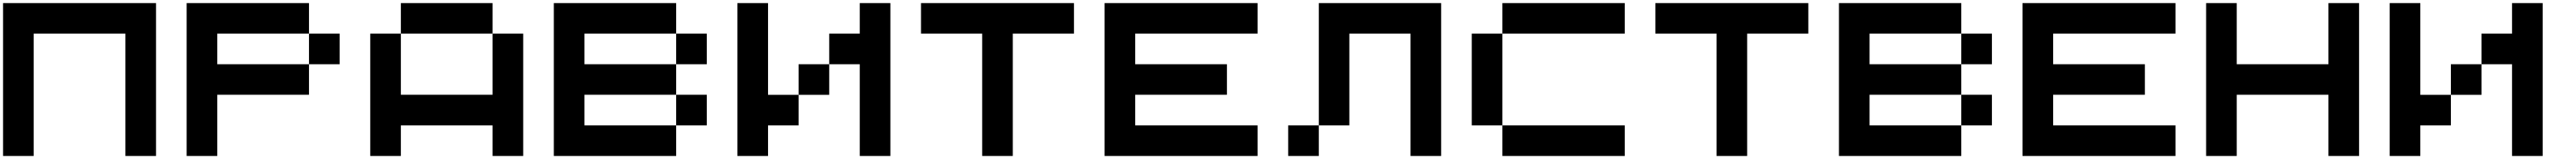

<svg xmlns="http://www.w3.org/2000/svg" viewBox="-20 -820 16843 1040"><path d="M200.2 200.2H0V-799.8H1000V200.2H799.8V-600.1H200.2Z M1400.4 -600.1V-399.9H2000V-200.2H1400.4V200.2H1200.2V-799.8H2000V-600.1ZM2000 -600.1H2200.2V-399.9H2000Z M3200.2 -799.8V-600.1H2600.6V-799.8ZM3200.2 -600.1H3400.4V200.2H3200.2V0H2600.6V200.2H2400.4V-600.1H2600.6V-200.2H3200.2Z M4600.6 0H4400.4V-200.2H4600.6ZM3800.8 -399.9H4400.4V-200.2H3800.8V0H4400.4V200.2H3600.6V-799.8H4400.4V-600.1H3800.8ZM4600.6 -399.9H4400.4V-600.1H4600.6Z M5001 0V200.2H4800.8V-799.8H5001V-199.7H5200.7V0ZM5400.9 -199.7H5200.7V-399.9H5400.9ZM5800.8 200.2H5600.6V-399.9H5400.9V-600.1H5600.6V-799.8H5800.8Z M6001 -799.8H7001V-600.1H6601.1V200.2H6400.9V-600.1H6001Z M8201.2 -600.1H7401.4V-399.9H8001V-200.2H7401.4V0H8201.2V200.2H7201.2V-799.8H8201.2Z M8601.6 200.2H8401.4V0H8601.6ZM9401.4 200.2H9201.2V-600.1H8801.3V0H8601.6V-799.8H9401.4Z M10601.6 200.2H9801.8V0H10601.6ZM9601.6 -600.1H9801.8V0H9601.6ZM10601.6 -799.8V-600.1H9801.8V-799.8Z M10801.8 -799.8H11801.8V-600.1H11401.9V200.2H11201.7V-600.1H10801.8Z M13002 0H12801.8V-200.2H13002ZM12202.1 -399.9H12801.8V-200.2H12202.1V0H12801.8V200.2H12002V-799.8H12801.8V-600.1H12202.1ZM13002 -399.9H12801.8V-600.1H13002Z M14202.1 -600.1H13402.3V-399.9H14002V-200.2H13402.3V0H14202.1V200.2H13202.1V-799.8H14202.1Z M15202.1 -799.8H15402.3V200.2H15202.1V-200.2H14602.5V200.2H14402.3V-799.8H14602.5V-399.9H15202.1Z M15802.7 0V200.2H15602.5V-799.8H15802.7V-199.7H16002.4V0ZM16202.6 -199.7H16002.4V-399.9H16202.6ZM16602.5 200.2H16402.3V-399.9H16202.6V-600.1H16402.3V-799.8H16602.5Z"/></svg>

Font: QuinqueFive
Style: Regular
Weight: 400
Monospace: yes
Designer: GGBotNet
Foundry: GGBotNet
Version: 1.1